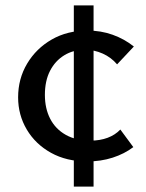

<svg xmlns="http://www.w3.org/2000/svg" viewBox="-20 -590 541 710"><path d="M303 7Q226 7 168.5 -25Q111 -57 79 -111Q47 -165 47 -230Q47 -299 80.5 -355Q114 -411 171.5 -444Q229 -477 304 -477Q353 -477 396.5 -461.5Q440 -446 475 -418L413 -352Q391 -378 359.5 -392Q328 -406 294 -406Q251 -406 217.5 -385.5Q184 -365 165 -328Q146 -291 146 -239Q146 -189 165.5 -151Q185 -113 223 -91.5Q261 -70 315 -70Q350 -70 378 -80.5Q406 -91 425 -111L473 -46Q440 -21 396.5 -7Q353 7 303 7ZM253 100V-570H326V100Z"/></svg>

Font: Ysabeau SemiBold
Style: Regular
Weight: 600
Designer: Christian Thalmann (Catharsis Fonts)
Version: Version 2.000;gftools[0.9.27.dev2+g8671c4b]